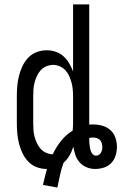

<svg xmlns="http://www.w3.org/2000/svg" viewBox="-20 -755 548 867"><path d="M239 92 174 80Q178 62 182.5 44Q187 26 192 8H191Q167 8 145 -0.5Q123 -9 107 -26Q91 -43 81 -64.5Q71 -86 65.5 -108Q60 -130 58 -153.5Q56 -177 56 -200V-320Q56 -343 58 -366.5Q60 -390 65.5 -412Q71 -434 81 -455.5Q91 -477 107 -494Q123 -511 145 -519.5Q167 -528 191 -528Q211 -528 231 -521.5Q251 -515 266.5 -501Q282 -487 292.5 -469Q303 -451 310 -432V-735H383V-192Q387 -193 391.5 -193Q396 -193 400 -193Q421 -193 441.5 -187.5Q462 -182 478 -168Q494 -154 501 -133.5Q508 -113 508 -92Q508 -72 502 -52.5Q496 -33 482 -18.5Q468 -4 448.5 2Q429 8 409 8Q390 8 371.5 0.5Q353 -7 340 -21.5Q327 -36 320.5 -55Q314 -74 311 -93Q305 -72 294 -53Q283 -34 267 -20Q257 7 251 35.5Q245 64 239 92ZM218 -58Q233 -90 255.5 -118.5Q278 -147 308 -165Q309 -174 309.5 -182.5Q310 -191 310 -200V-320Q310 -336 308.5 -351.5Q307 -367 303 -382Q299 -397 292.5 -411.5Q286 -426 275.5 -437.5Q265 -449 250 -455.5Q235 -462 220 -462Q204 -462 189 -455.5Q174 -449 163.5 -437.5Q153 -426 146.5 -411.5Q140 -397 136 -382Q132 -367 131 -351.5Q130 -336 130 -320V-200Q130 -184 131 -168.5Q132 -153 136 -138Q140 -123 146.5 -109Q153 -95 163 -83.5Q173 -72 187.5 -65.5Q202 -59 218 -58ZM413 -52Q420 -52 426 -55.5Q432 -59 435.5 -65Q439 -71 440.5 -77.5Q442 -84 442 -91Q442 -100 439.5 -108.5Q437 -117 431 -123Q425 -129 416.5 -131.5Q408 -134 400 -134Q396 -134 391.5 -133.5Q387 -133 383 -132V-125Q383 -117 383.5 -110Q384 -103 385 -96Q386 -89 387.5 -82Q389 -75 392 -68.5Q395 -62 400.5 -57Q406 -52 413 -52Z"/></svg>

Font: Iosevka Custom
Style: Regular
Weight: 400
Monospace: yes
Designer: Belleve Invis
Foundry: Belleve Invis
Version: Version 32.5.0; ttfautohint (v1.8.4)